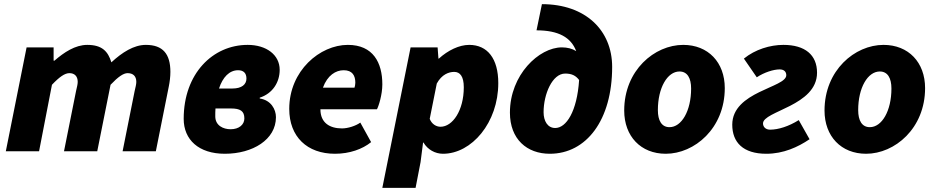

<svg xmlns="http://www.w3.org/2000/svg" viewBox="-20 -728 4500 924"><path d="M8 0H168L230 -320C266 -358 292 -376 314 -376C338 -376 354 -362 354 -334C354 -322 350 -308 346 -290L288 0H448L512 -320C548 -358 574 -376 594 -376C620 -376 636 -362 636 -334C636 -322 632 -308 628 -290L570 0H730L792 -310C797 -334 800 -360 800 -382C800 -468 764 -512 682 -512C624 -512 568 -476 516 -428C500 -480 472 -512 400 -512C342 -512 288 -476 242 -436H238V-500H108Z M1062 12C1196 12 1308 -56 1308 -164C1308 -202 1284 -246 1230 -254V-258C1292 -278 1326 -332 1326 -392C1326 -464 1262 -512 1172 -512C1004 -512 864 -374 864 -156C864 -56 936 12 1062 12ZM1090 -106C1054 -106 1016 -124 1016 -168C1016 -181 1016 -194 1017 -206H1091C1136 -206 1156 -194 1156 -158C1156 -128 1130 -106 1090 -106ZM1126 -390C1152 -390 1166 -376 1166 -350C1166 -322 1144 -302 1098 -302H1034C1052 -357 1084 -390 1126 -390Z M1592 12C1662 12 1724 -10 1766 -44L1714 -138C1692 -122 1654 -110 1626 -110C1568 -110 1522 -136 1522 -202H1794C1802 -216 1820 -272 1820 -322C1820 -426 1776 -512 1654 -512C1520 -512 1372 -388 1372 -204C1372 -70 1458 12 1592 12ZM1534 -306C1556 -366 1596 -390 1634 -390C1676 -390 1690 -364 1690 -330C1690 -321 1688 -313 1686 -306Z M1820 176H1980L2004 52L2016 -42H2018C2038 -8 2074 12 2112 12C2250 12 2378 -138 2378 -328C2378 -446 2326 -512 2238 -512C2190 -512 2136 -486 2092 -446H2090L2086 -500H1956ZM2100 -118C2080 -118 2058 -130 2048 -156L2082 -326C2106 -370 2140 -382 2166 -382C2194 -382 2212 -360 2212 -308C2212 -196 2158 -118 2100 -118Z M2596 -188C2596 -275 2638 -374 2700 -374C2732 -374 2751 -364 2767 -343C2757 -191 2705 -112 2652 -112C2615 -112 2596 -146 2596 -188ZM2626 12C2802 12 2926 -150 2926 -406C2926 -582 2798 -708 2588 -708L2562 -582C2668 -582 2728 -548 2753 -482C2734 -494 2710 -500 2684 -500C2574 -500 2434 -368 2434 -186C2434 -58 2516 12 2626 12Z M3184 12C3322 12 3468 -110 3468 -304C3468 -428 3388 -512 3268 -512C3130 -512 2984 -390 2984 -196C2984 -72 3064 12 3184 12ZM3202 -116C3164 -116 3146 -148 3146 -198C3146 -306 3192 -384 3250 -384C3288 -384 3306 -352 3306 -302C3306 -194 3260 -116 3202 -116Z M3668 12C3750 12 3820 -20 3876 -58L3824 -150C3776 -120 3726 -104 3686 -104C3664 -104 3652 -118 3652 -134C3652 -194 3912 -218 3912 -378C3912 -464 3854 -512 3750 -512C3686 -512 3614 -490 3560 -446L3622 -356C3658 -380 3703 -394 3732 -394C3754 -394 3764 -382 3764 -366C3764 -306 3504 -288 3504 -128C3504 -43 3556 12 3668 12Z M4148 12C4286 12 4432 -110 4432 -304C4432 -428 4352 -512 4232 -512C4094 -512 3948 -390 3948 -196C3948 -72 4028 12 4148 12ZM4166 -116C4128 -116 4110 -148 4110 -198C4110 -306 4156 -384 4214 -384C4252 -384 4270 -352 4270 -302C4270 -194 4224 -116 4166 -116Z"/></svg>

Font: Source Sans Pro Black
Style: Italic
Weight: 900
Italic angle: -11°
Designer: Paul D. Hunt
Foundry: Adobe Systems Incorporated
Version: Version 3.006;hotconv 1.0.111;makeotfexe 2.5.65597